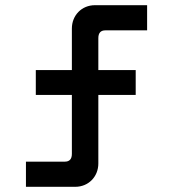

<svg xmlns="http://www.w3.org/2000/svg" viewBox="-20 -720 660 740"><path d="M80 0H270C321 0 359 -39 359 -90V-354H503V-450H359V-573C359 -593 368 -603 386 -603H547V-700H346C295 -700 257 -661 257 -610V-450H118V-354H257V-127C257 -107 248 -97 230 -97H80Z"/></svg>

Font: Meta Space Medium
Style: Regular
Weight: 500
Designer: Meta Pool / Florian Karsten
Foundry: Meta Pool / Florian Karsten
Version: Version 2.000;Glyphs 3.1.1 (3137)